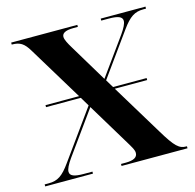

<svg xmlns="http://www.w3.org/2000/svg" viewBox="-104 -821 941 928"><g transform="rotate(-15 366.0 -357.0)"><path d="M10 0H249V-10H205C159 -10 137 -18 137 -39C137 -53 147 -73 166 -100L320 -314L442 -112C468 -69 475 -58 475 -43C475 -21 455 -10 415 -10H392V0H722V-10H720C683 -10 664 -27 611 -115L457 -369H619V-379H451L427 -419L581 -633C620 -687 646 -704 690 -704H703V-714H479V-704H516C562 -704 584 -696 584 -675C584 -661 574 -641 555 -614L421 -428L308 -616C294 -639 282 -661 282 -675C282 -691 295 -704 341 -704H362V-714H31V-704H33C72 -704 92 -691 116 -651L281 -379H113V-369H287L314 -324L140 -82C101 -27 75 -10 31 -10H10Z"/></g></svg>

Font: Noto Serif Display
Style: Bold
Weight: 700
Designer: Monotype Design Team
Foundry: Monotype Imaging Inc.
Version: Version 2.009